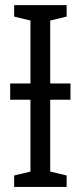

<svg xmlns="http://www.w3.org/2000/svg" viewBox="-20 -734 318 754"><path d="M241.7 -713.9V-668.9L177.2 -653.3V-406.2H256.8V-342.3H177.2V-60.1L241.7 -44.9V0H35.6V-44.9L99.6 -60.1V-342.3H20V-406.2H99.6V-653.3L35.6 -668.9V-713.9Z"/></svg>

Font: Open Sans Condensed
Style: Regular
Weight: 400
Width: 3
Designer: Monotype Design Team
Foundry: Monotype Imaging Inc.
Version: Version 3.000